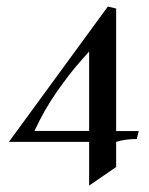

<svg xmlns="http://www.w3.org/2000/svg" viewBox="-20 -437 458 590"><path d="M253.9 133.3V-1H7.3L311.5 -417L336.9 -410.6V-34.2H406.2L400.4 -9.8Q363.8 -9.8 336.9 -1V76.2ZM253.9 -34.7V-278.8L224.1 -245.1Q194.3 -211.4 155.5 -156.2Q116.7 -101.1 85.9 -34.7Z"/></svg>

Font: Quaaykop
Style: Regular
Weight: 400
Designer: Tup Wanders
Foundry: Free font, DO NOT SELL
Version: Version 1.00;July 31, 2023;FontCreator 11.5.0.2430 64-bit